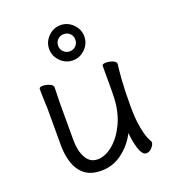

<svg xmlns="http://www.w3.org/2000/svg" viewBox="-137 -844 865 965"><g transform="rotate(-20 295.0 -361.0)"><path d="M390 -646Q390 -608 362 -580Q334 -552 296 -552Q258 -552 230 -580Q202 -608 202 -646Q202 -684 230 -712Q258 -740 296 -740Q334 -740 362 -712Q390 -684 390 -646ZM342 -646Q342 -666 329 -679Q316 -692 296 -692Q277 -692 263.5 -679Q250 -666 250 -646Q250 -627 263.5 -613.5Q277 -600 296 -600Q316 -600 329 -613.5Q342 -627 342 -646ZM500 -457Q497 -439 492.5 -381Q488 -323 488 -237Q488 -229 488.5 -205.5Q489 -182 492.5 -151Q496 -120 504 -89Q512 -58 526 -35Q527 -33 527 -29Q527 -18 513.5 -2.5Q500 13 483 13Q470 13 461 -0.5Q452 -14 446 -35Q440 -56 436.5 -77.5Q433 -99 432 -114Q405 -59 354.5 -20.5Q304 18 242 18Q184 18 151.5 -9Q119 -36 105.5 -79Q92 -122 92 -171V-368Q92 -374 91 -395Q90 -416 89.5 -439.5Q89 -463 89 -474Q89 -484 109 -484Q125 -484 143.5 -476.5Q162 -469 162 -456Q162 -448 161.5 -431.5Q161 -415 160.5 -397.5Q160 -380 160 -368V-175Q160 -117 181 -79.5Q202 -42 242 -42Q283 -42 323.5 -75Q364 -108 392.5 -166.5Q421 -225 425 -301Q426 -317 426 -342.5Q426 -368 426 -395V-475Q426 -485 447 -485Q464 -485 482 -478Q500 -471 500 -459Z"/></g></svg>

Font: QiushuiShotai
Style: Regular
Weight: 600
Designer: Fontworks Inc.
Foundry: Fontworks Inc.
Version: Version 1.250